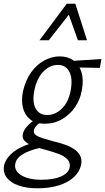

<svg xmlns="http://www.w3.org/2000/svg" viewBox="-77 -726 567 1035"><path d="M125 289Q66 289 23 274Q-20 259 -41 231Q-62 203 -55 166Q-46 125 -1.5 91Q43 57 131 36L144 70Q84 83 48.5 103.5Q13 124 6 154Q-3 193 36.5 218Q76 243 147 243Q212 243 251.5 225.5Q291 208 298 179Q304 151 286.5 133Q269 115 239.5 104Q210 93 177 84Q150 77 125.5 69.5Q101 62 81.5 52Q62 42 52 29Q42 16 46 -3Q50 -21 62.5 -37Q75 -53 91 -66Q107 -79 121 -88L154 -73Q146 -69 135.5 -62Q125 -55 116.5 -45Q108 -35 106 -24Q102 -8 116 2Q130 12 155.5 20Q181 28 212 36Q242 43 271 53Q300 63 322 77.5Q344 92 355 113Q366 134 360 164Q351 202 320 230Q289 258 239.5 273.5Q190 289 125 289ZM164 -59Q115 -59 85.5 -82.5Q56 -106 46.5 -145.5Q37 -185 47 -234Q61 -295 91.5 -337Q122 -379 162.5 -400.5Q203 -422 245 -422Q288 -422 318.5 -400.5Q349 -379 362 -338Q375 -297 364 -239Q356 -191 328.5 -150Q301 -109 258.5 -84Q216 -59 164 -59ZM177 -106Q222 -106 258 -142Q294 -178 305 -244Q315 -304 296.5 -340Q278 -376 235 -376Q190 -376 155 -338.5Q120 -301 108 -237Q96 -175 115.5 -140.5Q135 -106 177 -106ZM461 -360 310 -363 302 -397 470 -408ZM136 -509 283 -706H329L310 -667L186 -509ZM343 -509 287 -666 283 -706H329L392 -509Z"/></svg>

Font: Ysabeau
Style: Italic
Weight: 400
Italic angle: -12°
Designer: Christian Thalmann (Catharsis Fonts)
Version: Version 2.000;gftools[0.9.27.dev2+g8671c4b]